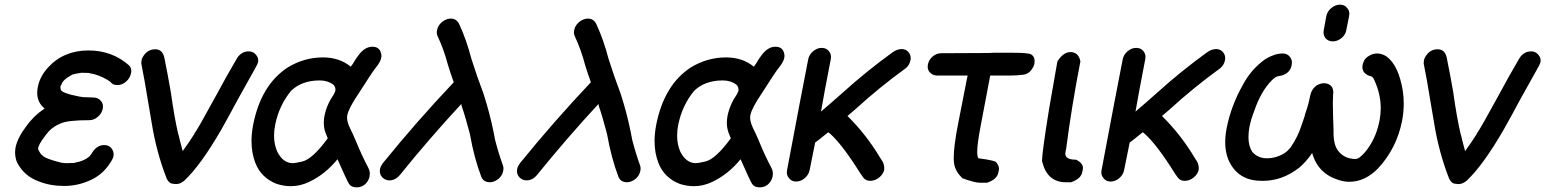

<svg xmlns="http://www.w3.org/2000/svg" viewBox="-20 -770 6648 826"><path d="M256 30Q195 30 146 10Q83 -13 53 -72Q45 -92 45 -114Q45 -125 47 -136Q56 -179 94 -228Q126 -273 172 -303Q140 -329 140 -371Q140 -383 143 -397Q152 -442 187 -480Q254 -553 361 -553Q463 -553 536 -488Q545 -478 545 -464Q545 -460 544 -456Q539 -433 522 -418.5Q505 -404 485 -404Q464 -404 456 -417Q455 -417 443 -426Q405 -449 365 -455V-456L330 -457Q303 -453 291 -449Q248 -426 244 -405Q241 -403 240 -398V-394Q240 -390 241 -387V-386Q241 -370 324 -354Q330 -354 331 -353Q337 -353 341 -352Q362 -351 382.5 -350.5Q403 -350 414 -336Q423 -326 423 -312Q423 -307 422 -302Q418 -282 401 -267.5Q384 -253 364 -253Q272 -253 241 -239Q227 -233 217 -227Q211 -222 207 -220Q203 -218 191 -206Q191 -205 190 -205Q185 -200 170 -180Q147 -149 144 -133V-128Q155 -105 162 -102Q174 -87 244 -70L263 -68L298 -69Q301 -70 303 -70Q305 -70 306 -71Q341 -77 365 -97Q365 -98 367.5 -100.5Q370 -103 372 -106Q394 -146 428 -146Q455 -146 466 -121Q469 -113 469 -105Q469 -101 468 -97Q466 -90 463 -84Q430 -24 373.5 3Q317 30 256 30Z M737 22Q733 22 720 20Q707 18 697 -2Q653 -115 633 -239L615 -345Q603 -421 588 -496V-501Q588 -506 589 -511Q591 -522 602 -536Q620 -558 648 -558Q679 -558 687 -522Q702 -448 715 -373Q730 -265 747 -192V-191H748Q750 -179 766 -120Q797 -163 813 -189L816 -193V-195Q829 -211 913 -365Q953 -440 996 -513Q1015 -549 1050 -549Q1075 -549 1088 -524Q1091 -517 1091 -509Q1091 -506 1090 -502Q1088 -493 1070 -462L1003 -342Q969 -278 933 -214Q843 -58 772 8Q755 22 737 22Z M1240 -68Q1249 -68 1280 -75Q1324 -85 1390 -175L1380 -200Q1373 -220 1373 -242Q1373 -257 1376 -272Q1386 -321 1416 -364Q1421 -373 1423 -380V-385Q1423 -396 1415 -405Q1390 -424 1356 -424Q1278 -424 1232 -379Q1181 -317 1164 -234Q1159 -209 1159 -187Q1159 -148 1173 -117Q1198 -68 1240 -68ZM1514 36Q1491 36 1481.5 21Q1472 6 1432 -85Q1378 -19 1309 13Q1271 31 1231 31Q1201 31 1170 21Q1104 -5 1079 -68Q1062 -111 1062 -163Q1062 -196 1069 -233Q1103 -405 1218 -480Q1289 -523 1369 -523Q1441 -523 1489 -483L1499 -497Q1510 -517 1525 -536Q1551 -569 1582 -569Q1612 -569 1619 -542Q1621 -535 1621 -529Q1621 -525 1620 -521Q1617 -503 1593 -474Q1579 -456 1523 -368Q1480 -305 1474 -274Q1473 -270 1473 -265Q1473 -245 1486 -218Q1500 -190 1512 -161Q1536 -102 1565 -47Q1571 -35 1571 -23Q1571 -18 1570 -12Q1568 0 1560 12Q1543 36 1514 36Z M2088 14Q2059 14 2050 -11Q2020 -90 2002 -191L1999 -203Q1981 -272 1965 -317L1966 -319Q1966 -320 1965 -320.5Q1964 -321 1964 -322Q1827 -174 1701 -18Q1681 6 1655 6Q1643 6 1632 -1Q1614 -13 1614 -34Q1614 -39 1615 -44Q1618 -56 1627 -68Q1772 -247 1932 -416Q1918 -455 1907 -491Q1890 -556 1862 -616Q1859 -623 1859 -630Q1859 -635 1860 -639Q1865 -667 1893 -683Q1907 -690 1919 -690Q1945 -690 1956 -665Q1986 -601 2008 -517Q2032 -441 2060 -367Q2086 -287 2103 -204L2110 -168Q2124 -113 2143 -60Q2146 -53 2146 -45Q2146 -41 2145 -36Q2140 -8 2113 7Q2100 14 2088 14Z M2678 14Q2649 14 2640 -11Q2610 -90 2592 -191L2589 -203Q2571 -272 2555 -317L2556 -319Q2556 -320 2555 -320.5Q2554 -321 2554 -322Q2417 -174 2291 -18Q2271 6 2245 6Q2233 6 2222 -1Q2204 -13 2204 -34Q2204 -39 2205 -44Q2208 -56 2217 -68Q2362 -247 2522 -416Q2508 -455 2497 -491Q2480 -556 2452 -616Q2449 -623 2449 -630Q2449 -635 2450 -639Q2455 -667 2483 -683Q2497 -690 2509 -690Q2535 -690 2546 -665Q2576 -601 2598 -517Q2622 -441 2650 -367Q2676 -287 2693 -204L2700 -168Q2714 -113 2733 -60Q2736 -53 2736 -45Q2736 -41 2735 -36Q2730 -8 2703 7Q2690 14 2678 14Z M2974 -68Q2983 -68 3014 -75Q3058 -85 3124 -175L3114 -200Q3107 -220 3107 -242Q3107 -257 3110 -272Q3120 -321 3150 -364Q3155 -373 3157 -380V-385Q3157 -396 3149 -405Q3124 -424 3090 -424Q3012 -424 2966 -379Q2915 -317 2898 -234Q2893 -209 2893 -187Q2893 -148 2907 -117Q2932 -68 2974 -68ZM3248 36Q3225 36 3215.5 21Q3206 6 3166 -85Q3112 -19 3043 13Q3005 31 2965 31Q2935 31 2904 21Q2838 -5 2813 -68Q2796 -111 2796 -163Q2796 -196 2803 -233Q2837 -405 2952 -480Q3023 -523 3103 -523Q3175 -523 3223 -483L3233 -497Q3244 -517 3259 -536Q3285 -569 3316 -569Q3346 -569 3353 -542Q3355 -535 3355 -529Q3355 -525 3354 -521Q3351 -503 3327 -474Q3313 -456 3257 -368Q3214 -305 3208 -274Q3207 -270 3207 -265Q3207 -245 3220 -218Q3234 -190 3246 -161Q3270 -102 3299 -47Q3305 -35 3305 -23Q3305 -18 3304 -12Q3302 0 3294 12Q3277 36 3248 36Z M3405 11Q3385 11 3374 -4Q3365 -15 3365 -28Q3365 -33 3366 -38Q3428 -368 3457 -515Q3461 -535 3478 -549.5Q3495 -564 3515 -564Q3535 -564 3546 -550Q3555 -539 3555 -525Q3555 -520 3554 -515Q3525 -366 3512 -290Q3559 -330 3605 -371Q3708 -464 3820 -545Q3838 -558 3858 -559Q3878 -559 3889 -545Q3898 -534 3898 -519Q3898 -515 3897 -511Q3893 -490 3876 -476Q3764 -395 3661 -301L3626 -271Q3707 -191 3766 -92L3777 -75Q3784 -62 3784 -47V-40Q3780 -21 3762.5 -6.5Q3745 8 3723 8Q3705 8 3694 -6L3682 -23Q3604 -148 3551 -195L3543 -201Q3489 -157 3487 -157L3463 -38Q3459 -18 3442 -3.5Q3425 11 3405 11Z M4143 -445H4010Q3991 -446 3979 -460Q3971 -470 3971 -483Q3971 -488 3972 -493Q3976 -513 3992.5 -527Q4009 -541 4029 -541L4232 -542L4254 -543Q4274 -543 4339 -543Q4404 -543 4416 -536Q4431 -527 4431 -508Q4431 -502 4430 -496Q4428 -484 4417 -469Q4406 -454 4386 -449Q4356 -445 4326 -445H4240L4199 -229Q4184 -151 4184 -116Q4184 -94 4190 -89Q4267 -79 4267 -70Q4278 -56 4278 -43Q4278 -40 4277 -37L4275 -28Q4270 1 4227 16H4195Q4173 16 4121 -3Q4091 -31 4085 -64Q4083 -75 4083 -91Q4083 -140 4101 -233L4140 -432Q4141 -439 4143 -445Z M4585 -546Q4620 -546 4628 -506Q4590 -311 4567 -132L4564 -117Q4563 -113 4563 -109Q4563 -83 4609 -83Q4639 -69 4639 -47Q4639 -43 4638 -39L4636 -30Q4631 -1 4588 14H4565Q4486 14 4464 -73Q4463 -73 4463 -80Q4463 -113 4493 -300Q4500 -343 4529 -506Q4555 -546 4585 -546Z M4758 11Q4738 11 4727 -4Q4718 -15 4718 -28Q4718 -33 4719 -38Q4781 -368 4810 -515Q4814 -535 4831 -549.5Q4848 -564 4868 -564Q4888 -564 4899 -550Q4908 -539 4908 -525Q4908 -520 4907 -515Q4878 -366 4865 -290Q4912 -330 4958 -371Q5061 -464 5173 -545Q5191 -558 5211 -559Q5231 -559 5242 -545Q5251 -534 5251 -519Q5251 -515 5250 -511Q5246 -490 5229 -476Q5117 -395 5014 -301L4979 -271Q5060 -191 5119 -92L5130 -75Q5137 -62 5137 -47V-40Q5133 -21 5115.5 -6.5Q5098 8 5076 8Q5058 8 5047 -6L5035 -23Q4957 -148 4904 -195L4896 -201Q4842 -157 4840 -157L4816 -38Q4812 -18 4795 -3.5Q4778 11 4758 11Z M5785 12Q5763 12 5741 5Q5650 -22 5625 -112Q5602 -77 5571 -50Q5498 8 5413 8H5408Q5314 8 5273 -66Q5251 -105 5251 -158Q5251 -186 5257 -218Q5276 -315 5327 -405Q5362 -472 5424 -516Q5464 -540 5499 -540Q5513 -540 5524 -531Q5538 -518 5538 -501Q5538 -496 5537 -491Q5531 -456 5494 -445L5484 -443Q5471 -443 5454 -427Q5405 -379 5376 -293Q5362 -258 5355 -223Q5351 -200 5351 -180Q5351 -142 5367 -117Q5391 -89 5431 -89L5448 -90Q5505 -99 5533 -137Q5564 -182 5580 -233Q5595 -275 5596 -283Q5609 -319 5616 -356Q5622 -387 5645 -403Q5661 -412 5676 -412Q5698 -412 5710 -396Q5716 -385 5716 -372Q5716 -367 5715 -362Q5714 -349 5714 -326Q5714 -303 5715 -269Q5717 -224 5717 -210V-199Q5717 -146 5737 -121Q5763 -87 5810 -86Q5819 -86 5828 -92Q5849 -108 5868 -136Q5902 -185 5915 -252Q5920 -279 5920 -305Q5920 -364 5894 -422Q5886 -443 5873 -443Q5841 -454 5841 -482Q5841 -486 5842 -491Q5843 -496 5848 -508Q5853 -520 5870 -530Q5887 -540 5904 -540Q5925 -540 5945 -527Q5997 -489 6015 -379Q6019 -352 6019 -324Q6019 -288 6012 -251Q5989 -132 5908 -45Q5852 12 5785 12ZM5686 -701Q5690 -721 5707.5 -735.5Q5725 -750 5745 -750Q5765 -750 5776 -735Q5785 -725 5785 -711Q5785 -706 5784 -701L5772 -641Q5769 -621 5751.5 -606.5Q5734 -592 5714 -592Q5694 -592 5682 -606Q5674 -617 5674 -631Q5674 -636 5675 -641Z M6254 22Q6250 22 6237 20Q6224 18 6214 -2Q6170 -115 6150 -239L6132 -345Q6120 -421 6105 -496V-501Q6105 -506 6106 -511Q6108 -522 6119 -536Q6137 -558 6165 -558Q6196 -558 6204 -522Q6219 -448 6232 -373Q6247 -265 6264 -192V-191H6265Q6267 -179 6283 -120Q6314 -163 6330 -189L6333 -193V-195Q6346 -211 6430 -365Q6470 -440 6513 -513Q6532 -549 6567 -549Q6592 -549 6605 -524Q6608 -517 6608 -509Q6608 -506 6607 -502Q6605 -493 6587 -462L6520 -342Q6486 -278 6450 -214Q6360 -58 6289 8Q6272 22 6254 22Z"/></svg>

Font: Bad Comic
Style: Italic
Weight: 400
Italic angle: -11°
Designer: GGBotNet
Foundry: GGBotNet
Version: 0.95